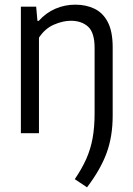

<svg xmlns="http://www.w3.org/2000/svg" viewBox="-20 -571 568 823"><path d="M353 232 300.5 197Q331 152.5 349.8 110.2Q368.5 68 377 21Q385.5 -26 385.5 -85V-365.5Q385.5 -431.5 357.5 -456.8Q329.5 -482 283.5 -482Q250 -482 211.5 -465.5Q173 -449 147 -409.5V0H69.5V-542.5H135L140.5 -481.5H146Q177.5 -516.5 217.8 -533.8Q258 -551 303 -551Q349 -551 385.2 -533.5Q421.5 -516 442.2 -476Q463 -436 463 -368V-75Q463 13.5 437.2 84.2Q411.5 155 353 232Z"/></svg>

Font: Encode Sans SmCnd
Style: Regular
Weight: 400
Width: 4
Designer: Multiple Designers
Foundry: Impallari Type
Version: Version 3.002; ttfautohint (v1.8.3) -l 8 -r 50 -G 200 -x 14 